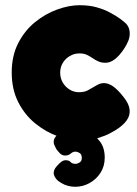

<svg xmlns="http://www.w3.org/2000/svg" viewBox="-20 -525 527 737"><path d="M287 14Q246 14 200.5 -2.5Q155 -19 115 -51.5Q75 -84 50 -133Q25 -182 25 -247Q25 -311 50 -359.5Q75 -408 114.5 -440Q154 -472 199.5 -488.5Q245 -505 285 -505Q323 -505 351 -497Q379 -489 397 -479.5Q415 -470 423 -465Q443 -453 460.5 -437.5Q478 -422 478 -396Q478 -383 473 -369.5Q468 -356 457 -339Q421 -284 385 -284Q369 -284 357 -289.5Q345 -295 335 -302Q325 -309 313.5 -314.5Q302 -320 285 -320Q265 -320 248 -310Q231 -300 221 -283.5Q211 -267 211 -246Q211 -225 221 -208Q231 -191 247.5 -181Q264 -171 283 -171Q297 -171 306.5 -174Q316 -177 321 -180.5Q326 -184 327 -184Q341 -192 353.5 -199Q366 -206 379 -206Q396 -206 414 -193.5Q432 -181 454 -153Q475 -127 477.5 -104.5Q480 -82 466 -62.5Q452 -43 423 -25Q420 -23 402.5 -13.5Q385 -4 356 5Q327 14 287 14ZM269 192Q240 192 215 177.5Q190 163 186 141Q186 126 197 114Q208 101 216 95.5Q224 90 232 90Q245 90 251 97Q257 104 271 104Q276 104 285 99Q294 94 294 81Q294 67 285 62Q276 57 270 57Q260 57 251.5 64.5Q243 72 230 72Q218 72 209.5 63Q201 54 196 47Q192 39 189 32.5Q186 26 186 20Q186 5 199.5 -6.5Q213 -18 232.5 -24Q252 -30 270 -30Q293 -30 319 -18Q345 -6 363.5 18Q382 42 382 80Q382 113 366 138Q350 163 324 177.5Q298 192 269 192Z"/></svg>

Font: Fredoka Light
Style: Regular
Weight: 300
Designer: Ben Nathan
Foundry: Milena B. Brandão, Ben Nathan
Version: Version 2.001